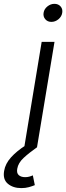

<svg xmlns="http://www.w3.org/2000/svg" viewBox="-89 -756 341 986"><path d="M35.6 0 125 -541H190.9L101.1 0ZM20.5 210Q-22 210 -48.6 187.7Q-75.2 165.5 -67.9 122.1Q-62 85 -32.5 52.2Q-2.9 19.5 43 -9.8L101.6 0Q60.5 28.8 32.5 54.7Q4.4 80.6 -0.5 110.8Q-4.4 132.8 7.3 143.3Q19 153.8 40.5 153.8Q51.3 153.8 61.3 151.1Q71.3 148.4 79.6 144.5L89.8 194.8Q76.7 200.2 59.3 205.1Q42 210 20.5 210ZM174.8 -643.6Q155.3 -643.6 143.6 -657.2Q131.8 -670.9 134.8 -689.9Q137.7 -709.5 154.3 -722.9Q170.9 -736.3 190.4 -736.3Q210.4 -736.3 222.2 -722.9Q233.9 -709.5 230.5 -689.9Q227.5 -670.9 211.2 -657.2Q194.8 -643.6 174.8 -643.6Z"/></svg>

Font: Inter 17pt Light
Style: Italic
Weight: 300
Italic angle: -9.3988°
Version: Version 4.001;git-66647c0bb